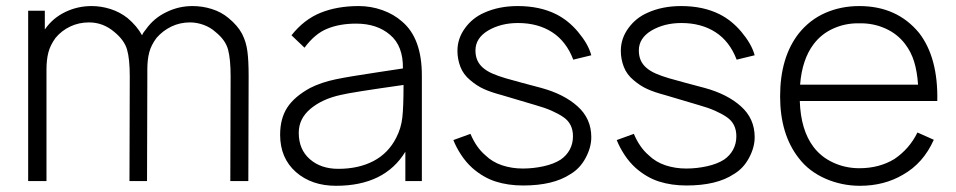

<svg xmlns="http://www.w3.org/2000/svg" viewBox="-20 -598 3158 634"><path d="M801 -347 800 0H740.5L741.5 -346Q741.5 -403 733 -434.5Q724.5 -466 691.5 -492.5Q675 -507.5 652.5 -515.8Q630 -524 607.5 -524Q574.5 -524 546.2 -510.5Q518 -497 497 -473Q479 -449 472.8 -425Q466.5 -401 466.5 -368.5V-347L465.5 0H407.5L408.5 -346Q408.5 -403.5 399.5 -434.5Q390.5 -465.5 357.5 -492.5Q320.5 -524 274 -524Q240.5 -524 212 -510.5Q183.5 -497 163.5 -473Q146 -449 139.8 -425Q133.5 -401 133.5 -368.5V0H73V-562.5H128V-501L129 -502Q154.5 -538.5 195.2 -558.2Q236 -578 282.5 -578Q314 -578 344.8 -568.2Q375.5 -558.5 401 -538.5Q432.5 -512 449 -481.5Q453 -491 462.5 -502Q488.5 -538.5 529.5 -558Q570 -578 615.5 -578Q648.5 -578 679.5 -568.2Q710.5 -558.5 734.5 -538.5Q765 -513.5 779.5 -486Q786.5 -472 790.8 -457.8Q795 -443.5 797 -428Q799 -413 800 -392.8Q801 -372.5 801 -347Z M1318.5 0V-97Q1250 15.5 1089.5 15.5Q1009 15.5 957 -30Q905 -76 905 -153Q905 -206.5 928.5 -242.8Q952 -279 1004 -307.5Q1040.5 -326 1088 -336Q1112 -341 1146.8 -346.8Q1181.5 -352.5 1228 -359.5L1310.5 -372Q1311.5 -446.5 1268 -483Q1225 -520 1156 -520Q1102 -520 1061.5 -503.5Q1020.5 -487.5 985.5 -440.5L942.5 -481.5Q983.5 -533.5 1038.5 -555.8Q1093.5 -578 1164.5 -578Q1205 -578 1242.8 -564.5Q1280.5 -551 1307.5 -527Q1373 -472 1373 -349V0ZM1312.5 -317.5Q1139 -293 1105 -284.5Q1043.5 -271 1005 -238.5Q966.5 -206 966.5 -159.5Q966.5 -104.5 1003 -72.5Q1039.5 -40.5 1097 -40.5Q1164 -40.5 1213.2 -66.2Q1262.5 -92 1288.5 -143.5Q1304.5 -174.5 1308.5 -209.5Q1310.5 -227 1311.5 -253.8Q1312.5 -280.5 1312.5 -317.5Z M1873 -401Q1850 -461.5 1803 -491.8Q1756 -522 1690.5 -522Q1634 -522 1591.5 -497Q1550 -472 1550 -431.5Q1550 -413.5 1556 -399.5Q1562 -385.5 1574.5 -374.5Q1587 -363.5 1605.8 -355.2Q1624.5 -347 1650 -339.5Q1674 -332.5 1703 -324.8Q1732 -317 1768 -307.5Q1842.5 -287 1887 -247Q1932.5 -206.5 1932.5 -145Q1932.5 -111 1913.5 -76Q1895 -41.5 1863.5 -23Q1807 14.5 1707.5 14.5Q1658 14.5 1617 1.5Q1576 -11.5 1539.5 -43.5Q1518.5 -62.5 1502.5 -87Q1486.5 -111.5 1477 -135.5L1533.5 -156Q1552.5 -111 1582.5 -85.5Q1605.5 -63 1637.8 -52.2Q1670 -41.5 1706.5 -41.5Q1741 -41.5 1775 -49Q1809 -56.5 1831.5 -71Q1851 -84.5 1861.5 -104.2Q1872 -124 1872 -148Q1872 -190 1840 -211.5Q1824 -222.5 1801.2 -232.5Q1778.5 -242.5 1748 -251L1638.5 -283.5Q1620 -288.5 1605 -293.5Q1590 -298.5 1578 -304Q1554.5 -314.5 1532.5 -333.5Q1510 -352 1500.2 -377.5Q1490.5 -403 1490.5 -430Q1490.5 -471 1515.5 -505Q1540 -539 1579 -556Q1627.5 -578 1689.5 -578Q1762.5 -578 1816.5 -551Q1857 -530.5 1888.5 -493Q1904.5 -474 1915.8 -454.8Q1927 -435.5 1932.5 -415.5Z M2412.5 -401Q2389.5 -461.5 2342.5 -491.8Q2295.5 -522 2230 -522Q2173.5 -522 2131 -497Q2089.5 -472 2089.5 -431.5Q2089.5 -413.5 2095.5 -399.5Q2101.5 -385.5 2114 -374.5Q2126.5 -363.5 2145.2 -355.2Q2164 -347 2189.5 -339.5Q2213.5 -332.5 2242.5 -324.8Q2271.5 -317 2307.5 -307.5Q2382 -287 2426.5 -247Q2472 -206.5 2472 -145Q2472 -111 2453 -76Q2434.5 -41.5 2403 -23Q2346.5 14.5 2247 14.5Q2197.5 14.5 2156.5 1.5Q2115.5 -11.5 2079 -43.5Q2058 -62.5 2042 -87Q2026 -111.5 2016.5 -135.5L2073 -156Q2092 -111 2122 -85.5Q2145 -63 2177.2 -52.2Q2209.5 -41.5 2246 -41.5Q2280.5 -41.5 2314.5 -49Q2348.5 -56.5 2371 -71Q2390.5 -84.5 2401 -104.2Q2411.5 -124 2411.5 -148Q2411.5 -190 2379.5 -211.5Q2363.5 -222.5 2340.8 -232.5Q2318 -242.5 2287.5 -251L2178 -283.5Q2159.5 -288.5 2144.5 -293.5Q2129.5 -298.5 2117.5 -304Q2094 -314.5 2072 -333.5Q2049.5 -352 2039.8 -377.5Q2030 -403 2030 -430Q2030 -471 2055 -505Q2079.5 -539 2118.5 -556Q2167 -578 2229 -578Q2302 -578 2356 -551Q2396.5 -530.5 2428 -493Q2444 -474 2455.2 -454.8Q2466.5 -435.5 2472 -415.5Z M2666.5 -112.5Q2692 -79 2732 -60.8Q2772 -42.5 2817.5 -42.5Q2883.5 -42.5 2933.5 -73Q2983 -106.5 3009.5 -160.5L3063.5 -136.5Q3029 -59 2961.5 -21Q2899.5 15.5 2819.5 15.5Q2789.5 15.5 2760.8 9.5Q2732 3.5 2705.8 -8Q2679.5 -19.5 2657 -36.5Q2634.5 -53.5 2617.5 -76Q2556 -154.5 2556 -280Q2556 -408.5 2617.5 -487.5Q2654 -533 2705.5 -555.5Q2757 -578 2817.5 -578Q2942.5 -578 3015.5 -488.5Q3078 -407 3075 -264.5H2621Q2624 -168.5 2666.5 -112.5ZM2622 -318.5H3011.5Q3008.5 -362 2998.5 -394.5Q2988.5 -427 2968.5 -453Q2943 -486.5 2903 -504.2Q2863 -522 2817.5 -521Q2772.5 -522 2732.5 -504.2Q2692.5 -486.5 2666.5 -452Q2628.5 -401.5 2622 -318.5Z"/></svg>

Font: Russisch Sans Light
Style: Regular
Weight: 300
Designer: Michael Sharanda (font) & Cristiano Sobral (main changes)
Foundry: Michael Sharanda
Version: Version 2.00;September 8, 2020;FontCreator 13.0.0.2681 64-bi